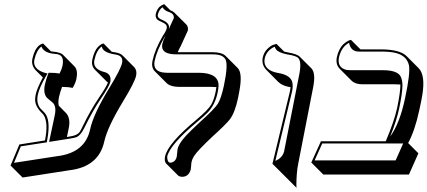

<svg xmlns="http://www.w3.org/2000/svg" viewBox="-20 -766 2015 905"><path d="M305.7 -122.1Q342.8 -126.5 355.5 -144Q360.8 -151.4 372.1 -175.3Q404.8 -243.7 446.8 -306.2Q479.5 -354 488.8 -377Q485.4 -379.9 483.4 -381.3L426.8 -438Q409.2 -457 415 -484.9Q419.4 -505.4 426.5 -520.8Q433.6 -536.1 440.7 -543.5Q447.8 -550.8 454.1 -555.2Q460.4 -559.6 464.4 -560.1L468.3 -561L506.8 -522Q515.1 -520.5 524.4 -519Q546.4 -515.1 557.1 -505.4L613.3 -448.7Q626.5 -434.1 621.6 -409.2Q615.2 -378.4 559.1 -286.6Q485.8 -165.5 471.2 -97.7Q444.3 20.5 306.6 36.6L86.4 70.8L29.8 14.2L71.3 -85L191.9 -104Q209 -187.5 185.5 -224.1Q183.1 -227.5 181.6 -229Q177.7 -232.9 176.3 -234.4Q145 -265.6 145.5 -297.9Q146 -309.6 148.9 -323.2Q155.8 -352.1 182.1 -400.9L148.4 -434.6Q127 -457.5 132.3 -486.8Q146 -550.3 180.7 -560.5Q180.7 -560.5 183.1 -561L220.2 -523.9Q224.6 -523.4 229 -522.9Q263.7 -519.5 275.9 -508.8L332 -452.1Q348.1 -434.1 340.3 -394.5Q335.4 -372.6 322.3 -351.6Q301.3 -356.4 272.5 -356.4Q263.2 -332 257.8 -307.6Q252.9 -281.7 257.3 -267.6L291 -233.4Q313.5 -209 304.2 -162.6L295.4 -120.1ZM307.1 -112.3 211.4 -97.2 237.8 -221.2Q247.1 -264.2 229 -281.7Q223.1 -287.1 205.6 -301.3Q182.1 -320.3 191.4 -366.2Q197.3 -392.6 206.5 -416.5L209 -422.9H215.8Q243.2 -422.9 260.7 -419.4Q271 -439.5 273.9 -453.1Q284.2 -500.5 256.3 -508.8Q252.9 -509.8 250 -510.7Q242.2 -512.2 228.5 -513.2Q185.5 -519 175.3 -546.9Q152.3 -529.3 142.1 -484.9Q134.3 -449.2 171.9 -430.2Q181.6 -425.3 190.9 -422.9L204.1 -419.4L197.3 -408.2Q165 -352.1 158.7 -320.8Q149.9 -280.3 169.9 -255.4Q176.8 -247.6 188.5 -236.3Q219.7 -204.6 203.6 -112.3Q202.6 -106.9 201.7 -102.1L200.7 -95.2L78.1 -76.2L45.9 1.5L249 -29.8Q380.9 -45.4 404.8 -156.2Q419.9 -228 496.6 -353.5Q549.3 -440.4 555.2 -468.3Q562 -500.5 530.8 -507.8Q526.4 -508.8 522.9 -509.3Q471.7 -517.1 461.9 -539.6Q460.4 -543.5 459.5 -546.9Q435.1 -529.8 424.8 -482.9Q416 -441.4 470.2 -426.8Q473.1 -426.3 474.6 -425.8Q506.3 -416 500 -379.9Q494.6 -357.9 455.1 -300.3Q418.9 -247.6 376.5 -161.6Q360.4 -128.9 341.8 -120.1Q328.6 -115.2 307.1 -112.3Z M782.7 -717.8Q795.4 -712.9 801.8 -706.5L858.4 -650.4Q868.7 -638.7 865.2 -621.6Q865.2 -621.6 830.6 -545.9L830.1 -545.4Q822.8 -532.7 817.9 -520H982.4Q1025.9 -519.5 1043.5 -502.4L1100.1 -445.8Q1124.5 -421.4 1107.9 -335Q1105.5 -321.3 1102.1 -304.2Q1087.4 -234.9 1063.5 -203.6Q1044.4 -179.2 984.9 -125.5Q909.7 -55.2 894 -29.3Q885.7 -15.6 883.3 -4.4Q881.3 3.9 880.9 16.6Q880.4 26.9 879.4 31.7Q870.1 66.9 838.9 67.4Q825.7 66.9 819.3 61L762.7 4.4Q753.4 -6.8 758.3 -29.8Q772 -90.3 905.3 -201.2Q960.9 -248 975.6 -272.9Q988.3 -295.4 996.1 -332Q999 -346.2 1000 -355.5Q989.3 -356.4 977.1 -356.4H824.2Q783.7 -356.9 765.6 -374L709 -430.7Q692.4 -448.7 698.7 -479Q710.4 -533.7 747.6 -597.2Q762.7 -619.1 766.1 -632.8Q767.6 -644 760.7 -651.4Q754.4 -657.2 740.7 -663.1Q727.5 -668.5 720.7 -674.3Q711.9 -685.1 713.9 -698.2Q716.3 -710.9 721.7 -720.2Q727.1 -729.5 732.4 -734.1Q737.8 -738.8 742.7 -741.5Q747.6 -744.1 751 -745.1L754.4 -746.1ZM775.4 -628.4Q794.9 -669.4 799.3 -680.7Q801.3 -701.7 775.9 -709.5Q753.9 -716.8 746.1 -731.9Q729.5 -720.7 723.6 -695.8Q722.2 -680.2 744.1 -672.4Q777.8 -658.2 776.9 -636.7Q776.4 -633.3 775.9 -630.9Q775.4 -629.4 775.4 -628.4ZM759.8 -597.2Q757.3 -593.3 755.9 -591.8Q719.2 -528.8 708.5 -477.1Q701.2 -434.6 742.7 -425.3Q754.4 -423.3 767.6 -422.9H920.4Q1009.8 -421.4 1010.3 -363.3Q1009.8 -349.1 1005.9 -330.1Q993.7 -271.5 959 -235.8Q943.8 -220.2 911.6 -193.4Q780.8 -84.5 768.1 -27.8Q768.1 -1 782.2 1Q806.6 -1 813 -26.9Q813.5 -30.3 814.5 -39.1Q815.4 -53.7 816.9 -63Q824.2 -97.7 886.7 -156.7Q888.2 -158.2 921.4 -189.5Q990.7 -252 1006.8 -276.9Q1022.9 -303.2 1035.6 -363.3Q1056.6 -462.9 1042 -487.8Q1032.2 -502.4 1011.2 -507.3Q998.5 -509.8 982.4 -509.8H812Q746.1 -509.8 744.1 -545.4Q744.1 -547.4 744.1 -548.3Q744.1 -554.2 745.6 -560.1Q749 -575.7 759.8 -597.2Z M1264.2 5.9 1346.7 -335.9Q1348.6 -346.7 1349.6 -355Q1345.2 -356 1341.8 -356.4Q1309.6 -362.3 1291 -380.4L1234.9 -437Q1212.4 -460.9 1218.3 -494.1Q1223.6 -519 1240 -535.2Q1256.3 -551.3 1269.5 -555.2L1283.2 -559.1L1319.3 -522.9Q1325.7 -521.5 1336.9 -519Q1380.4 -511.2 1392.1 -499.5L1448.7 -442.9Q1469.7 -419.4 1455.1 -349.6L1385.7 5.4Q1380.9 27.8 1378.9 56.4Q1377 85 1377 102.1L1377.4 119.1L1320.8 62.5ZM1277.8 -7.8Q1312 -22 1319.3 -53.2L1389.2 -408.2Q1404.8 -481 1381.8 -496.1Q1373 -501.5 1354 -505.9Q1348.1 -507.3 1335 -509.3Q1293 -517.6 1281.2 -533.2Q1276.9 -539.6 1274.9 -545.9Q1237.3 -529.3 1228 -491.7Q1218.8 -448.7 1263.2 -429.7Q1274.4 -425.3 1286.6 -422.9Q1347.7 -413.6 1357.4 -379.9Q1362.3 -360.8 1356.4 -334Z M1778.3 -533.2Q1864.7 -532.7 1896.5 -501.5L1953.1 -444.8Q1985.8 -412.1 1970.7 -318.8Q1966.8 -293.9 1956.1 -245.6Q1935.5 -149.9 1903.8 -91.8L1952.1 -43.5L1907.7 56.6H1503.9L1447.3 0L1492.7 -100.1H1798.3Q1837.9 -193.8 1851.6 -255.9Q1867.7 -333 1867.2 -367.7Q1856 -368.2 1841.3 -368.7H1687Q1654.3 -369.1 1637.2 -385.7L1580.6 -442.4Q1561 -463.4 1567.9 -497.1Q1572.3 -517.1 1580.6 -533Q1588.9 -548.8 1597.9 -556.9Q1606.9 -564.9 1615.2 -570.1Q1623.5 -575.2 1628.9 -576.7L1634.3 -578.1L1679.2 -533.2ZM1499 -89.8 1462.9 -9.8H1844.7L1880.4 -89.8ZM1818.8 -122.1Q1864.3 -183.6 1889.6 -304.2Q1914.6 -421.9 1907.7 -458Q1897 -505.4 1840.3 -517.6Q1814 -522.9 1778.3 -522.9H1671.4Q1634.3 -522.9 1626 -561.5Q1625.5 -563.5 1625.5 -564.5Q1588.9 -544.9 1577.6 -495.1Q1568.8 -446.8 1613.3 -436.5Q1622.1 -435.1 1630.4 -435.1H1784.7Q1850.1 -435.1 1867.2 -407.7Q1877 -390.6 1877 -362.8Q1876.5 -326.2 1861.3 -253.9Q1848.6 -194.3 1818.8 -122.1Z"/></svg>

Font: Linux Biolinum Shadow O
Style: Italic
Weight: 400
Italic angle: -12°
Designer: Philipp H. Poll
Foundry: Philipp H. Poll
Version: Version 0.6.2